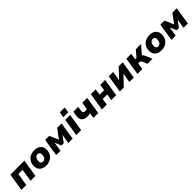

<svg xmlns="http://www.w3.org/2000/svg" viewBox="652 -2953 5171 5171"><g transform="rotate(-45 3238.0 -367.5)"><path d="M30 0 109 -500H642L563 0H377L434 -361H272L215 0Z M972 11Q886 11 827 -21Q768 -53 740.5 -110.5Q713 -168 719 -242Q724 -309 750 -359Q776 -409 818 -443.5Q860 -478 912.5 -495Q965 -512 1024 -512Q1111 -512 1169.5 -480Q1228 -448 1255.5 -391.5Q1283 -335 1277 -260Q1272 -193 1246 -142.5Q1220 -92 1178 -57.5Q1136 -23 1083.5 -6Q1031 11 972 11ZM981 -126Q1015 -126 1039 -143.5Q1063 -161 1078 -193Q1093 -225 1096 -267Q1100 -318 1079.5 -346.5Q1059 -375 1015 -375Q982 -375 957.5 -357.5Q933 -340 918.5 -308.5Q904 -277 901 -234Q896 -183 917 -154.5Q938 -126 981 -126Z M1354 0 1433 -500H1588L1700 -243L1892 -500H2059L1980 0H1816L1861 -283H1871L1724 -83H1640L1552 -283H1561L1517 0Z M2210 -585 2236 -746H2423L2397 -585ZM2118 0 2197 -500H2383L2304 0Z M2771 0 2796 -156Q2768 -147 2742.5 -143Q2717 -139 2694 -139Q2574 -139 2521 -197Q2468 -255 2485 -367L2506 -500H2692L2674 -384Q2669 -351 2673.5 -328.5Q2678 -306 2696.5 -295Q2715 -284 2750 -284Q2768 -284 2785.5 -287Q2803 -290 2816 -296L2848 -500H3034L2955 0Z M3094 0 3173 -500H3358L3331 -324H3504L3531 -500H3717L3638 0H3452L3482 -184H3309L3279 0Z M3777 0 3856 -500H4023L3977 -214H3965L4235 -500H4388L4308 0H4141L4187 -287H4200L3930 0Z M4447 0 4526 -500H4711L4683 -319H4731L4886 -500H5086L4862 -240L4839 -283Q4864 -280 4882.5 -269Q4901 -258 4915.5 -240.5Q4930 -223 4940 -198L5023 0H4832L4772 -142Q4765 -158 4757 -167.5Q4749 -177 4737.5 -181Q4726 -185 4710 -185H4662L4632 0Z M5360 11Q5274 11 5215 -21Q5156 -53 5128.5 -110.5Q5101 -168 5107 -242Q5112 -309 5138 -359Q5164 -409 5206 -443.5Q5248 -478 5300.5 -495Q5353 -512 5412 -512Q5499 -512 5557.5 -480Q5616 -448 5643.5 -391.5Q5671 -335 5665 -260Q5660 -193 5634 -142.5Q5608 -92 5566 -57.5Q5524 -23 5471.5 -6Q5419 11 5360 11ZM5369 -126Q5403 -126 5427 -143.5Q5451 -161 5466 -193Q5481 -225 5484 -267Q5488 -318 5467.5 -346.5Q5447 -375 5403 -375Q5370 -375 5345.5 -357.5Q5321 -340 5306.5 -308.5Q5292 -277 5289 -234Q5284 -183 5305 -154.5Q5326 -126 5369 -126Z M5742 0 5821 -500H5976L6088 -243L6280 -500H6447L6368 0H6204L6249 -283H6259L6112 -83H6028L5940 -283H5949L5905 0Z"/></g></svg>

Font: Nunito Sans 9pt Black
Style: Italic
Weight: 900
Italic angle: -9°
Version: Version 3.101;gftools[0.9.27]